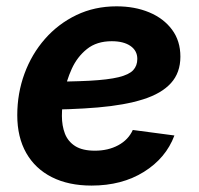

<svg xmlns="http://www.w3.org/2000/svg" viewBox="-20 -575 630 607"><path d="M269.4 11.7Q196.7 11.7 144 -14.9Q91.3 -41.5 62.9 -91.4Q34.6 -141.2 34.6 -210.9Q34.6 -280 57.4 -342.1Q80.2 -404.1 122.1 -451.9Q164.1 -499.8 221.6 -527.4Q279.1 -555 348.5 -555Q406.2 -555 451.9 -535.9Q497.5 -516.8 523.9 -481.2Q550.3 -445.7 550.3 -396Q550.3 -345.1 520.5 -312.3Q490.8 -279.4 432.7 -261Q374.6 -242.6 289.6 -235.3Q204.6 -228 94 -228L109.2 -316.6Q202.7 -316.6 262.4 -319.7Q322.1 -322.9 355.1 -331Q388.1 -339.1 401.1 -353.2Q414.1 -367.2 414.1 -388.8Q414.1 -414.7 392.5 -429.7Q370.8 -444.7 333.4 -444.7Q285.6 -444.7 254.8 -419.9Q224 -395.2 206.9 -357.5Q189.7 -319.8 182.7 -279.7Q175.7 -239.5 175.7 -208.5Q175.7 -177.4 185.3 -152.4Q195 -127.5 217.9 -113Q240.8 -98.6 280 -98.6Q322 -98.6 354 -115.9Q385.9 -133.2 399.8 -164.1L531.4 -146.7Q504.6 -75.1 435 -31.7Q365.5 11.7 269.4 11.7Z"/></svg>

Font: Inter Variable
Style: Italic
Weight: 400
Italic angle: -9.39999°
Designer: Rasmus Andersson
Foundry: rsms
Version: Version 4.001;git-9221beed3